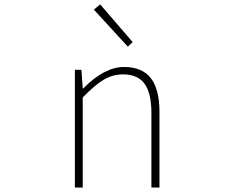

<svg xmlns="http://www.w3.org/2000/svg" viewBox="-20 -840 1040 860"><path d="M315.4 0V-527.3H344.7L350.6 -443.4H352.5Q447.3 -540 535.2 -540Q616.2 -540 655.3 -490.2Q694.3 -440.4 694.3 -338.9V0H658.2V-334Q658.2 -421.9 627.9 -464.4Q597.7 -506.8 531.2 -506.8Q484.4 -506.8 444.3 -482.9Q404.3 -459 350.6 -403.3V0ZM552.7 -630.9 400.4 -796.9 428.7 -820.3 574.2 -651.4Z"/></svg>

Font: Gen Shin Gothic Monospace ExtraLight
Style: Regular
Weight: 200
Designer: [Source Han Sans]
Ryoko NISHIZUKA  (kana & ideographs); Paul D. Hunt (Latin, Greek & Cyrillic); Wenlong ZHANG  (bopomofo
Version: Version 1.002.20150607